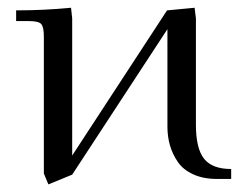

<svg xmlns="http://www.w3.org/2000/svg" viewBox="-20 -466 641 500"><path d="M22 -411.1V-439Q94.7 -439 165 -445.8L168 -418V-61L415 -439L486.8 -445.8L490.2 -418V-141.1Q490.2 -79.1 511.5 -52.5Q532.7 -25.9 582 -25.9V0H544.9Q509.3 0 483.2 -12Q457 -23.9 443.1 -44.2Q429.2 -64.5 422.6 -87.4Q416 -110.4 416 -136.2V-390.1L168 -11.2L106 14.2L94.2 -14.2V-371.1Q94.2 -396 87.2 -403.6Q80.1 -411.1 55.2 -411.1Z"/></svg>

Font: Dihjauti
Style: Regular
Weight: 400
Designer: T. Christopher White
Version: Version 3.0.0